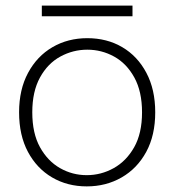

<svg xmlns="http://www.w3.org/2000/svg" viewBox="-20 -652 621 684"><path d="M289 12Q220 12 165.5 -20Q111 -52 79.5 -111Q48 -170 48 -252Q48 -333 80 -392.5Q112 -452 167 -484Q222 -516 291 -516Q361 -516 415.5 -484Q470 -452 501.5 -392.5Q533 -333 533 -252Q533 -170 501 -111Q469 -52 413.5 -20Q358 12 289 12ZM289 -28Q340 -28 385 -53Q430 -78 458 -127.5Q486 -177 486 -252Q486 -326 458.5 -376Q431 -426 386.5 -450.5Q342 -475 291 -475Q240 -475 195 -450.5Q150 -426 122.5 -376Q95 -326 95 -252Q95 -177 122.5 -127.5Q150 -78 194 -53Q238 -28 289 -28ZM129 -594V-632H452V-594Z"/></svg>

Font: DM Sans ExtraLight
Style: Regular
Weight: 200
Designer: Colophon Foundry, Jonny Pinhorn
Foundry: Colophon Foundry
Version: Version 4.004; ttfautohint (v1.8.4.7-5d5b)